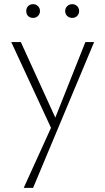

<svg xmlns="http://www.w3.org/2000/svg" viewBox="-20 -613 506 922"><path d="M232 16 34 -411H80L253 -32ZM390 -411H432L139 289H94L234 -19ZM139 -527Q124 -527 115 -536Q106 -545 106 -560Q106 -574 115 -583.5Q124 -593 139 -593Q153 -593 162.5 -583.5Q172 -574 172 -560Q172 -546 162.5 -536.5Q153 -527 139 -527ZM327 -527Q313 -527 303 -536Q293 -545 293 -560Q293 -574 303 -583.5Q313 -593 327 -593Q341 -593 350.5 -583.5Q360 -574 360 -560Q360 -546 350.5 -536.5Q341 -527 327 -527Z"/></svg>

Font: Ysabeau Infant ExtraLight
Style: Regular
Weight: 250
Designer: Christian Thalmann (Catharsis Fonts)
Version: Version 2.001;gftools[0.9.30]; featfreeze: ss01,ss02,lnum